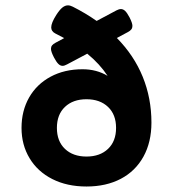

<svg xmlns="http://www.w3.org/2000/svg" viewBox="-20 -679 640 710"><path d="M540 -225.6Q540 -153.3 510.5 -99.9Q481 -46.4 426.8 -17.8Q372.6 10.7 299.8 10.7Q228 10.7 173.6 -16.8Q119.1 -44.4 89.4 -93.8Q59.6 -143.1 59.6 -206.1Q59.6 -269 87.6 -318.4Q115.7 -367.7 167 -395.3Q218.3 -422.9 285.2 -422.9Q337.4 -422.9 377.9 -398.4Q349.1 -442.4 302.7 -480.5L228 -440.9Q218.3 -435.5 211.4 -435.5Q203.1 -435.5 195.8 -442.6Q188.5 -449.7 179.7 -466.3Q168.5 -487.8 168.5 -498.5Q168.5 -505.9 172.6 -511.2Q176.8 -516.6 185.5 -521L217.3 -538.1L184.6 -555.2Q169.4 -563 169.4 -577.6Q169.4 -594.2 188 -623.5Q200.2 -642.6 210.4 -650.9Q220.7 -659.2 231.4 -659.2Q239.3 -659.2 249 -654.3Q296.4 -630.4 337.4 -601.6L410.6 -640.6Q419.9 -645.5 427.2 -645.5Q435.5 -645.5 442.9 -638.4Q450.2 -631.3 459 -614.7Q469.7 -593.8 469.7 -583Q469.7 -575.7 465.6 -570.3Q461.4 -564.9 453.1 -560.5L412.1 -538.6Q475.6 -474.1 507.8 -395Q540 -315.9 540 -225.6ZM409.2 -206.1Q409.2 -255.4 379.4 -283.7Q349.6 -312 299.8 -312Q250 -312 220.2 -283.7Q190.4 -255.4 190.4 -206.1Q190.4 -156.7 220.2 -128.4Q250 -100.1 299.8 -100.1Q349.6 -100.1 379.4 -128.4Q409.2 -156.7 409.2 -206.1Z"/></svg>

Font: Courier Prime
Style: Bold
Weight: 700
Designer: Alan Dague-Greene, Quote-Unquote Apps
Foundry: Quote-Unquote Apps
Version: Version 3.018